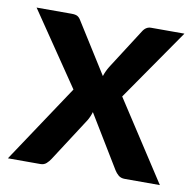

<svg xmlns="http://www.w3.org/2000/svg" viewBox="-64 -578 649 642"><g transform="rotate(10 261.0 -256.5)"><path d="M519 0H400Q386.5 0 378.2 -7Q370 -14 364.5 -23L256 -201.5Q253.5 -193 250.2 -185.5Q247 -178 243 -171.5L147 -23Q141.5 -14.5 133.5 -7.2Q125.5 0 113.5 0H3L179 -264.5L10 -513H129Q142.5 -513 149 -509.2Q155.5 -505.5 160.5 -497L268 -326Q273.5 -343 283.5 -359.5L370 -494.5Q381 -513 398.5 -513H512L343.5 -270Z"/></g></svg>

Font: Lato
Style: Bold
Weight: 700
Designer: Lukasz Dziedzic with Adam Twardoch and Botio Nikoltchev
Foundry: tyPoland Lukasz Dziedzic
Version: Version 2.010; 2014-09-01; http://www.latofonts.com/; ttfaut